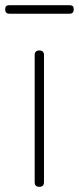

<svg xmlns="http://www.w3.org/2000/svg" viewBox="-29 -722 305 742"><path d="M105 -263V-18C105 -6 111 0 123 0C135 0 141 -6 141 -18V-263V-509C141 -521 135 -527 123 -527C111 -527 105 -521 105 -509ZM123 -702H7C-4 -702 -9 -697 -9 -686C-9 -675 -4 -669 7 -669H123H240C251 -669 256 -675 256 -686C256 -697 251 -702 240 -702Z"/></svg>

Font: GenSenRounded2 TW EL
Style: Regular
Weight: 250
Version: Version 2.100;PS 2.1;hotconv 16.6.51;makeotf.lib2.5.65220 DE